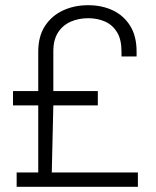

<svg xmlns="http://www.w3.org/2000/svg" viewBox="-20 -718 599 738"><path d="M44 0V-55H127V-313H30V-368H127V-519Q127 -578 152.5 -617.5Q178 -657 221.5 -677.5Q265 -698 319 -698Q372 -698 414 -678Q456 -658 480.5 -618.5Q505 -579 505 -520V-501H447V-520Q447 -566 430 -594Q413 -622 384 -635Q355 -648 319 -648Q282 -648 251.5 -634.5Q221 -621 203 -593Q185 -565 185 -521V-368H356V-313H185L179 -55H510V0Z"/></svg>

Font: Archivo SemiBold ExtraLight
Style: Regular
Weight: 250
Version: Version 2.001